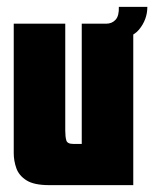

<svg xmlns="http://www.w3.org/2000/svg" viewBox="-20 -539 449 559"><path d="M123 0Q79 0 57 -14Q35 -28 27.5 -49.5Q20 -71 20 -93V-470H170V-159Q170 -141 173 -130.5Q176 -120 193 -120H218V-470H368V0ZM296 -423 289 -470Q306 -470 316.5 -481.5Q327 -493 326 -519H409Q409 -482 384.5 -452.5Q360 -423 296 -423Z"/></svg>

Font: Smooch Sans Thin Black
Style: Regular
Weight: 900
Version: Version 1.010